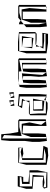

<svg xmlns="http://www.w3.org/2000/svg" viewBox="1098 -1852 777 3012"><g transform="rotate(-90 1486.0 -345.5)"><path d="M34 -42 51 9H289L321 -142V-270L139 -287V-369H217L221 -395L230 -400L222 -399L232 -455H69L62 -433L52 -424H60L31 -324V-223L219 -208V-53L149 -64H61ZM54 -49V-50L129 -36L236 -48L248 -222L68 -233V-424H214V-398L139 -390V-391L138 -390L107 -386V-269H287V-3L182 -10H60L55 -12Z M676 -447H439L407 -320V-3L551 23L675 14L704 -53L511 -69V-388L580 -367L676 -378ZM668 -431 675 -392 609 -409 484 -385V-52L664 -39L564 -15H441V-437L547 -429Z M1100 -447H922L899 -572L886 -714H794L782 -580V-346L767 -229V-113L782 3L835 -6L820 -16V-701L874 -669L859 -395L1000 -430L1091 -431H1093V-12L1120 -15V-434ZM1072 -271 1050 -393H892L843 -250V-7L892 -16L900 -137V-382L1024 -370L1017 -252V-4L1091 -12L1035 -86ZM835 -6 843 -7V-1ZM1091 -12H1093V-3Z M1276 -216 1273 -214 1256 -209V-53L1410 -38L1444 -215L1276 -216ZM1443 -388 1333 -399V-438L1479 -424V-11L1508 1L1517 -122V-438L1333 -453L1296 -388L1412 -373V-328ZM1408 -208 1411 -204V-70H1280L1276 -208ZM1184 -258V-4L1290 13H1380L1413 -14H1212V-140L1204 -265V-266H1379L1382 -272L1301 -280H1211ZM1382 -272 1412 -328V-269ZM1447 -14H1413L1433 -30L1479 -11V-1ZM1449 -43 1413 -38 1433 -30ZM1330 -564 1335 -508 1424 -520 1417 -588 1348 -569 1399 -573V-520H1361L1344 -568ZM1343 -569H1348L1344 -568ZM1454 -564 1460 -508 1548 -520 1541 -588 1472 -569 1523 -573V-520H1486L1468 -568ZM1468 -569H1472L1468 -568Z M1842 -390 1740 -376V-383L1730 -377L1740 -376L1696 -370L1686 -250V-8L1732 -15L1740 -137V-376L1798 -370V-250L1788 -123L1798 3L1858 -7L1817 -67ZM2006 -390 1915 -377V-382L1902 -375L1872 -371L1859 -250V-7L1907 -15L1915 -137V-374H1982V-4L2033 -10L2006 -13ZM2059 -447H1762L1693 -437H1870L1875 -396L2050 -431V-12L2077 -15V-435ZM1661 -432 1629 -427 1615 -322V-105L1626 2L1677 -6L1661 -14ZM1661 -437H1693L1661 -432ZM2033 -10 2050 -12V-8ZM1677 -6 1686 -8V-2ZM2054 -7 2050 -8V-3ZM1858 -7H1859V-1Z M2489 -181V-436L2334 -451H2193L2156 -319V-3L2320 20H2462L2467 -10L2468 -11H2467L2477 -69H2261V-113L2230 -53L2351 -41H2460V-19H2194L2193 -15V-432H2466V-301L2469 -176H2294L2289 -167L2374 -159H2464ZM2256 -236V-372L2236 -229L2396 -209L2399 -224L2404 -235H2400L2426 -390H2258V-389L2396 -369V-235H2260ZM2261 -170 2289 -167 2261 -113ZM2256 -389H2258L2256 -372Z M2856 -143 2866 -272 2845 -394H2687L2636 -250V-7L2685 -15L2693 -137V-377H2818L2810 -371V-377V-4L2862 -9L2844 -15ZM2894 -447H2714L2667 -407L2674 -399L2793 -430L2885 -431H2887V-12L2915 -15V-435ZM2612 -360 2567 -322V-104L2577 2L2635 -7L2612 -120ZM2612 -437 2647 -428 2667 -407 2612 -360ZM2862 -9 2887 -12V-2ZM2635 -7H2636V-1Z"/></g></svg>

Font: Quebrada
Style: Regular
Weight: 400
Designer: deFharo
Foundry: deFharo
Version: Version 1.034 2012